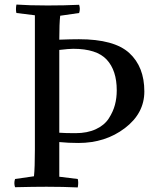

<svg xmlns="http://www.w3.org/2000/svg" viewBox="-20 -819 685 842"><path d="M133 -520V-752L52 -762Q48 -777 52 -799Q107 -795 189 -795Q262 -795 327 -798Q333 -780 327 -762L244 -750Q240 -716 240 -645Q290 -647 326 -647Q481 -647 547 -586.5Q613 -526 613 -418Q613 -322 527.5 -257Q442 -192 324 -192Q279 -192 240 -196V-44L321 -34Q325 -19 321 3Q258 0 184 0Q130 0 46 2Q40 -16 46 -34L129 -46Q133 -84 133 -163ZM240 -237Q265 -235 311 -235Q363 -235 400.5 -252.5Q438 -270 457 -299.5Q476 -329 484 -359Q492 -389 492 -423Q492 -510 448 -557.5Q404 -605 301 -605Q282 -605 240 -600Z"/></svg>

Font: Adamina
Style: Regular
Weight: 400
Designer: Cyreal (www.cyreal.org)
Foundry: Alexei Vanyashin
Version: Version 1.013